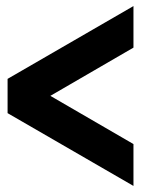

<svg xmlns="http://www.w3.org/2000/svg" viewBox="-20 -612 513 633"><path d="M420 -137 146 -296 420 -455V-592L5 -352V-239L420 1Z"/></svg>

Font: Orbitron SemiBold
Style: Regular
Weight: 600
Designer: Matt McInerney
Foundry: The League of Moveable Type
Version: Version 2.001